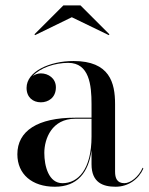

<svg xmlns="http://www.w3.org/2000/svg" viewBox="-20 -700 565 730"><path d="M253 -634.5 393.5 -566.5 396 -569.5 286 -679.5H221L111 -569.5L113.5 -566.5ZM265.5 -252.5C123.5 -252.5 46 -202.5 46 -113.5C46 -37.5 102 10 188.5 10C273.5 10 316.5 -43.5 328 -128.5V-75.5C328 -5 372.5 10 419.5 10C468 10 507.5 -19 525 -59L522.5 -62.5C507 -27 475.5 -3.5 453 -3.5C424.5 -3.5 417.5 -23.5 417.5 -47.5V-304.5C417.5 -385.5 397 -468 259.5 -468C168.5 -468 81 -428 81 -366C81 -330 105 -311 135.5 -311C163 -311 192.5 -328 192.5 -368C192.5 -402 164 -421 135.5 -421C124.5 -421 114 -417.5 104.5 -411C133 -442.5 188.5 -461 239.5 -461C319.5 -461 328 -376.5 328 -304.5V-252.5ZM217.5 -3.5C165 -3.5 148.5 -68.5 148.5 -118.5C148.5 -173 177.5 -248.5 265.5 -248.5H328V-181C328 -55.5 276.5 -3.5 217.5 -3.5Z"/></svg>

Font: Bodoni* 36pt
Style: Regular
Weight: 400
Version: Version 2.3